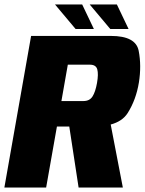

<svg xmlns="http://www.w3.org/2000/svg" viewBox="-42 -835 645 855"><path d="M-22.5 0 96.5 -675H452Q562.5 -675 575.5 -609Q588.5 -543 576.5 -467.5Q564 -391 526.5 -331.5Q503 -294.5 451 -280.5L505 0H308L266.5 -271.5H211.5L163.5 0ZM231.5 -385H329.5Q357 -385 370 -405.5Q383 -426 390 -465.5Q397 -505 391.2 -526Q385.5 -547 358 -547H260ZM449 -706 357.5 -815H478.5L530.5 -706ZM294.5 -706 203 -815H324L376 -706Z"/></svg>

Font: Anybody ExtraBold
Style: Italic
Weight: 800
Italic angle: -10°
Designer: Tyler Finck
Foundry: Etcetera Type Company
Version: Version 1.010; ttfautohint (v1.8.3) -l 8 -r 50 -G 200 -x 14 